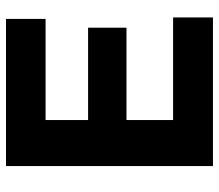

<svg xmlns="http://www.w3.org/2000/svg" viewBox="-66 -680 746 655"><g transform="rotate(-90 307.5 -353.0)"><path d="M68 0H575V-136H225V-295H540V-426H225V-571H570V-706H68Z"/></g></svg>

Font: MV Cash
Style: Bold
Weight: 700
Designer: Rodrigo Fuenzalida
Foundry: fragTYPE
Version: Version 1.100;Glyphs 3.1.2 (3151)